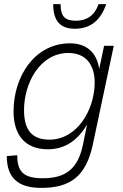

<svg xmlns="http://www.w3.org/2000/svg" viewBox="-20 -753 601 935"><path d="M345 -613C425 -613 473 -660 497 -733H460C442 -679 403 -652 350 -652C298 -652 275 -671 275 -733H239C239 -648 276 -613 345 -613ZM181 162C323 162 399 105 432 -49L534 -530H487L463 -417C453 -490 408 -542 321 -542C151 -542 46 -384 46 -210C46 -95 103 -26 213 -26C300 -26 360 -73 404 -146L384 -49C360 68 301 115 189 115C96 115 64 85 64 3L13 7C13 115 70 162 181 162ZM221 -73C136 -73 97 -119 97 -217C97 -349 175 -495 313 -495C399 -495 441 -437 441 -351C441 -216 354 -73 221 -73Z"/></svg>

Font: Geist ExtraLight
Style: Italic
Weight: 200
Italic angle: -12°
Designer: Basement.studio, Andrés Briganti, Mateo Zaragoza
Foundry: Basement.studio, Vercel, Andrés Briganti, Guido Ferreyra, Mateo Zaragoza
Version: Version 1.500